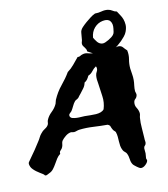

<svg xmlns="http://www.w3.org/2000/svg" viewBox="-140 -778 804 918"><g transform="rotate(-10 261.5 -319.5)"><path d="M340.8 -448.2Q329.1 -439.5 320.8 -428.2Q312.5 -417 298.8 -411.1Q294.9 -402.3 289.6 -394.5Q284.2 -386.7 275.4 -381.8Q272.5 -366.2 263.7 -355Q254.9 -343.8 247.1 -333Q243.2 -329.1 240.2 -324.7Q237.3 -320.3 233.4 -315.4Q228.5 -310.5 223.1 -308.1Q217.8 -305.7 214.8 -301.8Q208 -293.9 201.7 -280.3Q195.3 -266.6 189.5 -257.8Q184.6 -252.9 179.7 -248Q174.8 -243.2 176.8 -235.4Q179.7 -227.5 188.5 -225.1Q197.3 -222.7 208.5 -222.2Q219.7 -221.7 230.5 -222.7Q241.2 -223.6 248 -223.6Q261.7 -223.6 275.9 -223.1Q290 -222.7 303.2 -223.6Q316.4 -224.6 326.7 -228.5Q336.9 -232.4 342.8 -240.2Q352.5 -271.5 347.7 -303.2Q342.8 -335 338.9 -366.2Q336.9 -375 335.9 -385.7Q335 -396.5 335.9 -405.3Q336.9 -415 342.3 -424.3Q347.7 -433.6 343.8 -446.3ZM486.3 -689.5Q492.2 -679.7 499.5 -669.4Q506.8 -659.2 511.2 -647Q515.6 -634.8 516.6 -620.1Q517.6 -605.5 510.7 -586.9Q506.8 -576.2 498 -565.4Q489.3 -554.7 481.4 -546.9Q473.6 -540 466.3 -533.2Q459 -526.4 451.2 -521.5Q458 -524.4 464.8 -524.4Q478.5 -524.4 485.8 -515.6Q493.2 -506.8 502.9 -498Q507.8 -475.6 503.9 -454.1Q500 -432.6 502 -410.2Q503.9 -395.5 506.3 -381.8Q508.8 -368.2 508.8 -353.5Q508.8 -340.8 506.8 -326.7Q504.9 -312.5 505.9 -298.8Q506.8 -293.9 508.8 -289.1Q510.7 -284.2 509.8 -279.3Q507.8 -268.6 501 -262.7Q494.1 -256.8 493.2 -247.1Q491.2 -232.4 499.5 -219.7Q507.8 -207 509.8 -193.4Q510.7 -187.5 508.8 -180.7Q506.8 -173.8 506.8 -168Q504.9 -146.5 507.3 -120.1Q509.8 -93.8 510.7 -71.3Q510.7 -63.5 512.2 -55.7Q513.7 -47.9 511.7 -43Q510.7 -38.1 507.3 -35.2Q503.9 -32.2 502.9 -28.3Q501 -23.4 502.4 -14.6Q503.9 -5.9 503.9 2Q503.9 8.8 502.9 15.1Q502 21.5 502 26.4Q502.9 29.3 504.4 32.7Q505.9 36.1 504.9 39.1Q502.9 47.9 491.7 58.1Q480.5 68.4 468.8 67.4Q462.9 66.4 451.7 58.1Q440.4 49.8 435.5 44.9Q426.8 34.2 424.8 17.6Q422.9 1 416 -12.7Q413.1 -17.6 407.2 -22Q401.4 -26.4 398.4 -32.2Q392.6 -43 390.6 -54.2Q388.7 -65.4 388.2 -76.7Q387.7 -87.9 386.7 -99.1Q385.7 -110.4 381.8 -122.1Q379.9 -126 376 -128.9Q372.1 -131.8 369.1 -136.7Q363.3 -146.5 361.3 -153.3Q359.4 -160.2 348.6 -164.1Q314.5 -164.1 279.8 -166Q245.1 -168 211.9 -164.1Q204.1 -163.1 198.2 -160.6Q192.4 -158.2 184.6 -157.2Q180.7 -157.2 176.8 -158.2Q172.9 -159.2 169.9 -159.2Q156.2 -157.2 143.6 -147Q130.9 -136.7 124 -127Q120.1 -121.1 119.6 -112.8Q119.1 -104.5 116.2 -96.7Q113.3 -88.9 106.4 -82.5Q99.6 -76.2 101.6 -66.4Q90.8 -58.6 83.5 -46.9Q76.2 -35.2 69.3 -22.9Q62.5 -10.7 54.2 0Q45.9 10.7 34.2 15.6Q29.3 17.6 24.9 20.5Q20.5 23.4 15.6 23.4Q10.7 22.5 10.3 20.5Q9.8 18.6 3.9 14.6Q-2 10.7 -10.3 5.9Q-18.6 1 -26.4 -4.9Q-34.2 -10.7 -40.5 -17.1Q-46.9 -23.4 -49.8 -29.3Q-57.6 -45.9 -52.7 -53.2Q-47.9 -60.5 -40 -71.3Q-29.3 -85.9 -15.6 -106Q-2 -126 8.8 -143.6Q14.6 -152.3 19 -161.6Q23.4 -170.9 30.3 -178.7Q38.1 -189.5 50.3 -196.8Q62.5 -204.1 67.4 -214.8Q69.3 -219.7 69.3 -224.6Q69.3 -229.5 71.3 -235.4Q79.1 -254.9 95.7 -270.5Q112.3 -286.1 121.1 -305.7Q123 -310.5 123.5 -314.9Q124 -319.3 126 -324.2Q141.6 -360.4 165 -388.7Q188.5 -417 205.1 -445.3Q222.7 -458 236.3 -474.6Q250 -491.2 263.7 -507.8Q271.5 -506.8 276.9 -510.7Q282.2 -514.6 290 -516.6Q301.8 -520.5 314 -517.1Q326.2 -513.7 338.9 -512.7Q332 -515.6 326.2 -519.5Q320.3 -523.4 313.5 -526.4Q313.5 -533.2 311 -537.6Q308.6 -542 305.2 -546.4Q301.8 -550.8 298.3 -555.7Q294.9 -560.5 294.9 -567.4Q294.9 -572.3 296.9 -578.1Q298.8 -584 298.8 -590.8Q300.8 -606.4 301.3 -619.1Q301.8 -631.8 313.5 -644.5Q317.4 -649.4 323.7 -654.8Q330.1 -660.2 335 -665Q345.7 -673.8 357.4 -683.1Q369.1 -692.4 381.8 -698.2Q398.4 -698.2 414.1 -702.6Q429.7 -707 445.3 -705.1Q458 -703.1 466.3 -697.3Q474.6 -691.4 486.3 -689.5ZM393.6 -550.8Q399.4 -550.8 407.2 -554.2Q415 -557.6 423.3 -562.5Q431.6 -567.4 439 -573.2Q446.3 -579.1 449.2 -584Q453.1 -588.9 454.1 -596.7Q455.1 -604.5 456.1 -612.3Q459 -635.7 448.2 -648.9Q437.5 -662.1 412.1 -657.2Q387.7 -652.3 371.1 -633.3Q354.5 -614.3 352.5 -585.9Q355.5 -581.1 359.4 -574.7Q363.3 -568.4 368.2 -563Q373 -557.6 379.4 -554.2Q385.7 -550.8 393.6 -550.8Z"/></g></svg>

Font: Trade Winds
Style: Regular
Weight: 400
Designer: Squid
Foundry: Font Diner, Inc DBA Sideshow
Version: Version 1.000